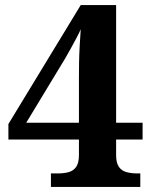

<svg xmlns="http://www.w3.org/2000/svg" viewBox="-20 -734 599 754"><path d="M180 0V-53H208Q231 -53 249.5 -58Q268 -63 279 -78.5Q290 -94 290 -125V-186H13V-247L297 -714H436V-252H540V-186H436V-125Q436 -94 447 -78.5Q458 -63 477 -58Q496 -53 518 -53H531V0ZM83 -252H290V-427Q290 -456 290.5 -488.5Q291 -521 293 -554.5Q295 -588 297 -619Q292 -607 281.5 -587Q271 -567 258.5 -544.5Q246 -522 235 -503Q224 -484 218 -475Z"/></svg>

Font: Noto Serif Kannada
Style: Bold
Weight: 700
Version: Version 2.003